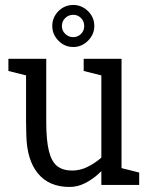

<svg xmlns="http://www.w3.org/2000/svg" viewBox="-20 -733 585 761"><path d="M83.3 -250H163.3Q163.3 -177 173.8 -134.6Q184.3 -92.2 206.8 -74.6Q229.3 -57 266 -57L256 8Q174.5 8 130.4 -45.5Q86.3 -99 84.3 -198ZM461.7 -140 381.7 -60V-500H461.7ZM163.3 -250H83.3V-500H163.3ZM381.7 -64.2 461.7 -140V0H381.7ZM423.3 -150 450 -141.7Q450 -141.7 440.5 -126.5Q431 -111.3 413.2 -89.1Q395.5 -66.8 371.2 -44.6Q347 -22.3 317.5 -7.2Q288 8 255 8L265 -57Q297.5 -57 325.8 -71Q354 -85 376.2 -103.5Q398.3 -122 410.8 -136Q423.3 -150 423.3 -150ZM451.7 0 445 -70.8 531.7 -49.2V0ZM93.3 -431.7 13.3 -451.7V-500H93.3ZM391.7 -431.7 311.7 -451.7V-500H391.7ZM187.2 -630Q187.2 -664.3 211.6 -688.8Q236.1 -713.3 270.5 -713.3Q304 -713.3 328.9 -688.9Q353.8 -664.4 353.8 -630Q353.8 -596.7 328.9 -571.7Q304 -546.7 270.5 -546.7Q236.1 -546.7 211.6 -571.7Q187.2 -596.6 187.2 -630ZM225.3 -629.1Q225.3 -611.5 238.6 -598.7Q251.8 -585.8 270.5 -585.8Q288.3 -585.8 301.1 -598.6Q313.8 -611.4 313.8 -629.2Q313.8 -648.7 301.1 -661.5Q288.3 -674.3 270.6 -674.3Q251.8 -674.3 238.6 -661.5Q225.3 -648.7 225.3 -629.1Z"/></svg>

Font: Epunda Slab Light
Style: Regular
Weight: 300
Designer: Simon Atzbach
Foundry: typofactur
Version: Version 1.102